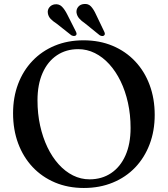

<svg xmlns="http://www.w3.org/2000/svg" viewBox="-20 -917 835 955"><path d="M395.5 -716.5Q475 -716.5 540 -689.2Q605 -662 652 -612.2Q699 -562.5 724.2 -494.5Q749.5 -426.5 749.5 -345.5Q749.5 -266 724.2 -199.5Q699 -133 652.5 -84.2Q606 -35.5 541 -8.8Q476 18 397 18Q318.5 18 253.8 -9.2Q189 -36.5 142.2 -86.2Q95.5 -136 70.2 -204Q45 -272 45 -353.5Q45 -433 70 -499.2Q95 -565.5 141.5 -614.2Q188 -663 252.5 -689.8Q317 -716.5 395.5 -716.5ZM629.5 -280.5Q629.5 -346.5 616.5 -405.5Q603.5 -464.5 579.8 -513.2Q556 -562 523.5 -597.8Q491 -633.5 451.8 -653Q412.5 -672.5 369 -672.5Q308.5 -672.5 262.8 -641.8Q217 -611 191.8 -554Q166.5 -497 166.5 -418Q166.5 -351.5 179.5 -292.5Q192.5 -233.5 216 -184.5Q239.5 -135.5 271.8 -99.8Q304 -64 343 -44.5Q382 -25 425.5 -25Q486.5 -25 532.5 -55.8Q578.5 -86.5 604 -143.8Q629.5 -201 629.5 -280.5ZM314.5 -845 357 -761Q360 -755 360.8 -750Q361.5 -745 357.5 -741Q353 -737.5 347 -738Q341 -738.5 335 -741.5L261.5 -799.5Q243.5 -811 232 -823Q220.5 -835 218 -851.5Q215.5 -868 225.5 -880.5Q235.5 -893 252.5 -895.5Q274 -898 288 -884Q302 -870 314.5 -845ZM457.5 -845 498 -760.5Q501 -754.5 501.5 -749.2Q502 -744 497.5 -740.5Q493.5 -737 487.2 -737.8Q481 -738.5 475.5 -742L402.5 -801Q384.5 -813 373.8 -825.5Q363 -838 360.5 -854.5Q359 -871 369.2 -883.2Q379.5 -895.5 397.5 -897Q419 -899.5 432.5 -885Q446 -870.5 457.5 -845Z"/></svg>

Font: Fraunces 11pt
Style: Regular
Weight: 400
Version: Version 1.000;[b76b70a41]